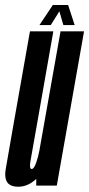

<svg xmlns="http://www.w3.org/2000/svg" viewBox="-47 -722 347 747"><path d="M94 0V-26Q62 4.5 23.5 4.5Q-2.5 4.5 -15 -8Q-31.5 -25.5 -24.5 -65.5Q-12 -136 4.5 -232L69.5 -600H160.5L95.5 -230.5Q78 -131.5 72 -98Q66.5 -68.5 74 -65Q75 -64.5 76.5 -64.5Q85.5 -64.5 94.5 -91Q101 -110 106 -135L188.5 -600H280L174 0ZM106.5 -624.5 158.5 -702.5H218L243.5 -624.5H199.5L184 -678L150.5 -624.5Z"/></svg>

Font: Anybody UltraCondensed Medium
Style: Italic
Weight: 500
Width: 1
Italic angle: -10°
Designer: Tyler Finck
Foundry: Etcetera Type Company
Version: Version 1.010; ttfautohint (v1.8.3) -l 8 -r 50 -G 200 -x 14 